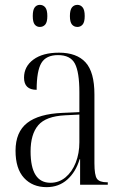

<svg xmlns="http://www.w3.org/2000/svg" viewBox="-20 -761 503 791"><path d="M172 10Q114 10 79 -28Q44 -66 44 -140Q44 -217 92 -254.5Q140 -292 238 -296L307 -299V-381Q307 -464 288.5 -499Q270 -534 219 -534Q170 -534 150.5 -501.5Q131 -469 131 -391Q79 -391 79 -441Q79 -487 117.5 -515.5Q156 -544 223 -544Q296 -544 332.5 -504Q369 -464 369 -372V-89Q369 -39 379.5 -24.5Q390 -10 421 -10H424V0H310V-105H308Q292 -52 257 -21Q222 10 172 10ZM188 -8Q223 -8 250 -30.5Q277 -53 292 -91Q307 -129 307 -175V-289L248 -286Q169 -282 137.5 -245Q106 -208 106 -137Q106 -8 188 -8ZM299 -650Q285 -650 276.5 -660Q268 -670 268 -695Q268 -720 276.5 -730.5Q285 -741 299 -741Q312 -741 320.5 -730.5Q329 -720 329 -695Q329 -670 320.5 -660Q312 -650 299 -650ZM144 -650Q131 -650 123 -660Q115 -670 115 -695Q115 -720 123 -730.5Q131 -741 144 -741Q158 -741 166.5 -730.5Q175 -720 175 -695Q175 -670 166.5 -660Q158 -650 144 -650Z"/></svg>

Font: Noto Serif Display Condensed Light
Style: Regular
Weight: 300
Width: 3
Designer: Monotype Design Team
Foundry: Monotype Imaging Inc.
Version: Version 2.009